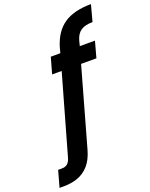

<svg xmlns="http://www.w3.org/2000/svg" viewBox="-335 -867 932 1189"><g transform="rotate(-20 131.0 -272.5)"><path d="M-155 229 -125 121H-100Q-77 121 -63 109Q-49 97 -41 68L105 -447H42L72 -553H135L144 -588Q173 -685 239 -729.5Q305 -774 417 -774L388 -666Q339 -666 311.5 -648Q284 -630 272 -588L263 -553H363L334 -447H233L88 68Q71 128 40 163Q9 198 -33 213.5Q-75 229 -128 229Z"/></g></svg>

Font: Rethink Sans
Style: Bold Italic
Weight: 700
Italic angle: -10°
Designer: The Rethink Sans project authors (Hans Thiessen). DM Sans designed by Colophon Foundry.
Foundry: Rethink Communications LLC
Version: Version 1.001